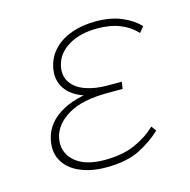

<svg xmlns="http://www.w3.org/2000/svg" viewBox="-72 -483 551 558"><g transform="rotate(-15 204.0 -204.0)"><path d="M182 5Q137 5 103 -10Q69 -25 54 -53Q39 -81 48 -118Q59 -165 109 -192.5Q159 -220 243 -220L241 -204Q195 -204 162 -218.5Q129 -233 115 -259Q101 -285 109 -319Q116 -348 136.5 -369Q157 -390 189 -401.5Q221 -413 262 -413Q306 -413 338.5 -399.5Q371 -386 392 -364L378 -347Q359 -368 330 -380Q301 -392 261 -392Q209 -392 174 -371Q139 -350 131 -314Q125 -285 139 -264.5Q153 -244 181.5 -234Q210 -224 246 -224H290L287 -203H243Q165 -203 123 -178Q81 -153 72 -115Q63 -73 93 -45Q123 -17 184 -17Q238 -17 276 -34Q314 -51 339 -76L350 -61Q323 -35 284 -15Q245 5 182 5Z"/></g></svg>

Font: Ysabeau Office Thin
Style: Italic
Weight: 250
Italic angle: -12°
Designer: Christian Thalmann (Catharsis Fonts)
Version: Version 2.001;gftools[0.9.30]; featfreeze: tnum,lnum,ss02